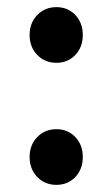

<svg xmlns="http://www.w3.org/2000/svg" viewBox="-20 -506 315 538"><path d="M138 -330Q106 -330 84.5 -352Q63 -374 63 -408Q63 -442 84.5 -464Q106 -486 138 -486Q170 -486 191 -464Q212 -442 212 -408Q212 -374 191 -352Q170 -330 138 -330ZM138 12Q106 12 84.5 -10Q63 -32 63 -66Q63 -100 84.5 -122Q106 -144 138 -144Q170 -144 191 -122Q212 -100 212 -66Q212 -32 191 -10Q170 12 138 12Z"/></svg>

Font: Giro Semibold
Style: Regular
Weight: 600
Designer: Paul D. Hunt
Foundry: Adobe Systems Incorporated
Version: Version 1.000;PS 1.0;hotconv 1.0.88;makeotf.lib2.5.647800